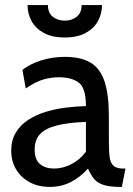

<svg xmlns="http://www.w3.org/2000/svg" viewBox="-20 -723 520 753"><path d="M175 10Q130 10 96 -8.5Q62 -27 43 -59Q24 -91 24 -132Q24 -173 42 -203Q60 -233 91 -253Q122 -273 160 -284.5Q198 -296 239 -301Q280 -306 317 -307Q317 -377 289.5 -398.5Q262 -420 210 -420Q182 -420 151 -411.5Q120 -403 81 -376L68 -449Q97 -472 141 -486Q185 -500 234 -500Q296 -500 334 -478Q372 -456 389.5 -405Q407 -354 407 -265V-165Q407 -130 410 -107Q413 -84 425 -73Q437 -62 463 -62H472L458 10H451Q408 10 384 1.5Q360 -7 347.5 -23Q335 -39 325 -62Q297 -30 259.5 -10Q222 10 175 10ZM192 -62Q228 -62 261.5 -80Q295 -98 317 -128V-245Q245 -242 201 -230.5Q157 -219 136.5 -196.5Q116 -174 116 -137Q116 -97 137 -79.5Q158 -62 192 -62ZM234 -576Q184 -576 151.5 -594Q119 -612 103.5 -641Q88 -670 88 -703H168Q168 -672 187.5 -657Q207 -642 234 -642Q261 -642 280.5 -657Q300 -672 300 -703H380Q380 -670 364.5 -641Q349 -612 316.5 -594Q284 -576 234 -576Z"/></svg>

Font: Cabin VF Beta
Style: Regular
Weight: 400
Designer: Pablo Impallari
Foundry: Pablo Impallari. http://www.impallari.com Igino Marini. http://www.ikern.com
Version: Version 2.200